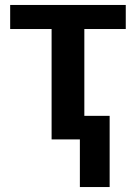

<svg xmlns="http://www.w3.org/2000/svg" viewBox="-20 -562 548 774"><path d="M487 -542V-445H320V-95H422V192H302V0H188V-445H21V-542Z"/></svg>

Font: Noto Sans Display SemiBold
Style: Regular
Weight: 600
Designer: Monotype Design Team
Foundry: Monotype Imaging Inc.
Version: Version 2.003